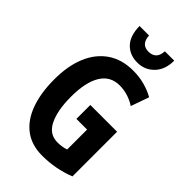

<svg xmlns="http://www.w3.org/2000/svg" viewBox="-279 -1029 1131 1131"><g transform="rotate(45 287.0 -463.0)"><path d="M300 -402H523V-30Q422 10 310 10Q222 10 162.5 -35Q103 -80 73 -163Q43 -246 43 -359Q43 -471 77 -552.5Q111 -634 176.5 -679Q242 -724 336 -724Q388 -724 433 -711.5Q478 -699 513 -679L473 -566Q410 -606 341 -606Q264 -606 224.5 -541.5Q185 -477 185 -355Q185 -243 217.5 -176Q250 -109 319 -109Q356 -109 389 -120V-286H300ZM465 -936Q465 -861 423 -817.5Q381 -774 319 -774Q255 -774 216 -815Q177 -856 176 -936H255Q259 -866 320 -866Q350 -866 367.5 -882.5Q385 -899 387 -936Z"/></g></svg>

Font: Noto Sans Myanmar ExtraCondensed
Style: Bold
Weight: 700
Width: 2
Designer: Monotype Design Team
Foundry: Monotype Imaging Inc.
Version: Version 2.107; ttfautohint (v1.8.4.7-5d5b)